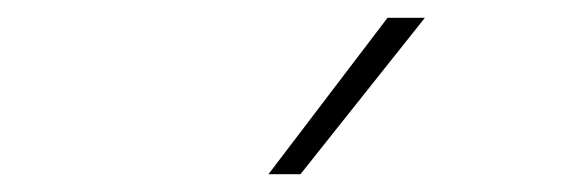

<svg xmlns="http://www.w3.org/2000/svg" viewBox="-20 -828 640 216"><path d="M282 -632 416 -808H458L318 -632Z"/></svg>

Font: Encode Sans SC Expanded Thin
Style: Regular
Weight: 250
Width: 7
Designer: Multiple Designers
Foundry: Impallari Type
Version: Version 3.002